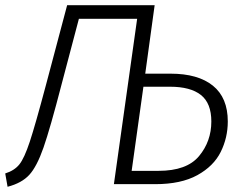

<svg xmlns="http://www.w3.org/2000/svg" viewBox="-26 -705 931 735"><path d="M846 -240Q846 -178 819 -123.5Q792 -69 729.5 -34.5Q667 0 568 0H410L499 -633H276L210 -383Q166 -213 140.5 -140Q115 -67 86 -35.5Q57 -4 3 10L-6 -41Q29 -52 48 -75.5Q67 -99 88 -162.5Q109 -226 150 -380L231 -685H566L530 -423H627Q732 -423 789 -377Q846 -331 846 -240ZM783 -240Q783 -310 743 -341.5Q703 -373 625 -373H523L478 -51H581Q689 -51 736 -107.5Q783 -164 783 -240Z"/></svg>

Font: Fira Sans Light
Style: Italic
Weight: 300
Italic angle: -8°
Designer: bBox Type GmbH & Carrois Corporate GbR & Edenspiekermann AG
Foundry: bBox Type GmbH & Carrois Corporate GbR & Edenspiekermann AG
Version: Version 4.301